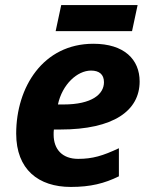

<svg xmlns="http://www.w3.org/2000/svg" viewBox="-20 -729 597 759"><path d="M200 -606H502L524 -709H222ZM260 10C338 10 393 -4 450 -32V-143C386 -113 346 -101 289 -101C227 -101 192 -138 192 -197C192 -204 192 -209 193 -217H218C430 -217 532 -292 532 -407C532 -494 471 -556 349 -556C150 -556 44 -384 44 -201C44 -59 132 10 260 10ZM231 -316H209C226 -395 285 -450 340 -450C372 -450 391 -435 391 -404C391 -357 344 -316 231 -316Z"/></svg>

Font: Noto Sans
Style: Bold Italic
Weight: 700
Italic angle: -12°
Designer: Monotype Design Team
Foundry: Monotype Imaging Inc.
Version: Version 2.013